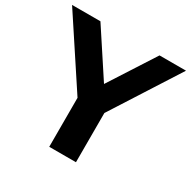

<svg xmlns="http://www.w3.org/2000/svg" viewBox="-188 -899 1053 1058"><g transform="rotate(30 338.5 -370.0)"><path d="M257.5 0V-379L291.5 -260L-24.5 -740H156L370.5 -413H321.5L532 -740H700.5L393.5 -260L427.5 -377V0Z"/></g></svg>

Font: Encode Sans SC SemiExpanded
Style: Bold
Weight: 700
Width: 6
Designer: Multiple Designers
Foundry: Impallari Type
Version: Version 3.002